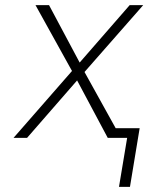

<svg xmlns="http://www.w3.org/2000/svg" viewBox="-20 -540 640 752"><path d="M446 192 478 0H402L282 -225L86 0H33L262 -262L119 -520H172L292 -295L488 -520H541L311 -258L433 -38H527L489 192Z"/></svg>

Font: Iosevka Aile Extralight
Style: Italic
Weight: 200
Italic angle: -9°
Designer: Belleve Invis
Foundry: Belleve Invis
Version: Version 31.1.0; ttfautohint (v1.8.4)